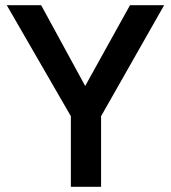

<svg xmlns="http://www.w3.org/2000/svg" viewBox="-20 -717 657 737"><path d="M252 -271 6 -697H138L307 -387L479 -697H610L368 -271V0H252Z"/></svg>

Font: Hanken Grotesk SemiBold
Style: Regular
Weight: 600
Designer: Alfredo Marco Pradil
Foundry: Hanken Design Co.
Version: Version 3.014